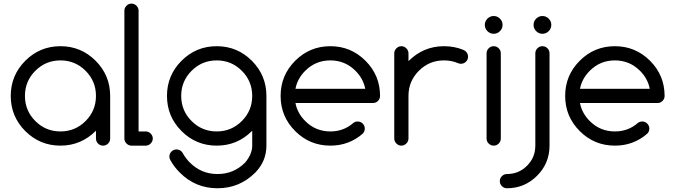

<svg xmlns="http://www.w3.org/2000/svg" viewBox="-20 -801 3714 1056"><path d="M507.8 -82Q425.8 0 312.5 0Q199.2 0 119.1 -80.1Q39.1 -160.2 39.1 -273.4Q39.1 -386.7 119.1 -466.8Q199.2 -546.9 312.5 -546.9Q425.8 -546.9 505.9 -466.8Q585.9 -386.7 585.9 -273.4V-39.1Q585.9 -22.9 574.5 -11.5Q563 0 546.9 0Q530.8 0 519.3 -11.5Q507.8 -22.9 507.8 -39.1ZM450.7 -411.6Q393.6 -468.8 312.5 -468.8Q231.4 -468.8 174.3 -411.6Q117.2 -354.5 117.2 -273.4Q117.2 -192.4 174.3 -135.3Q231.4 -78.1 312.5 -78.1Q393.6 -78.1 450.7 -135.3Q507.8 -192.4 507.8 -273.4Q507.8 -354.5 450.7 -411.6Z M664.1 -742.2Q664.1 -757.8 675.8 -769.5Q687.5 -781.2 703.1 -781.2Q718.8 -781.2 730.5 -769.5Q742.2 -757.8 742.2 -742.2V-78.1H781.2Q796.9 -78.1 808.6 -66.4Q820.3 -54.7 820.3 -39.1Q820.3 -23.4 808.6 -11.7Q796.9 0 781.2 0H703.1Q687.5 0 675.8 -11.7Q664.1 -23.4 664.1 -39.1Z M1367.2 -82Q1366.2 -81.1 1365.2 -80.1Q1285.2 0 1171.9 0Q1058.6 0 978.5 -80.1Q898.4 -160.2 898.4 -273.4Q898.4 -386.7 978.5 -466.8Q1058.6 -546.9 1171.9 -546.9Q1285.2 -546.9 1365.2 -466.8Q1445.3 -386.7 1445.3 -273.4V0Q1445.3 85.4 1383.8 148.4Q1297.9 234.4 1176.3 234.4Q1054.7 234.4 969.2 148.4Q937.5 117.2 917.5 80.6Q911.6 71.8 911.6 60.1Q911.6 43.9 923.1 32.5Q934.6 21 950.7 21Q966.8 21 978.5 32.2Q983.4 37.6 986.8 43.9Q1001.5 70.3 1024.4 93.3Q1087.4 156.2 1176.3 156.2Q1265.1 156.2 1328.1 93.3Q1367.2 46.4 1367.2 0ZM1310.1 -411.6Q1252.9 -468.8 1171.9 -468.8Q1090.8 -468.8 1033.7 -411.6Q976.6 -354.5 976.6 -273.4Q976.6 -192.4 1033.7 -135.3Q1090.8 -78.1 1171.9 -78.1Q1252.9 -78.1 1310.1 -135.3Q1367.2 -192.4 1367.2 -273.4Q1367.2 -354.5 1310.1 -411.6Z M1947.3 -132.8Q1963.4 -132.8 1974.9 -121.3Q1986.3 -109.9 1986.3 -93.8Q1986.3 -77.6 1975.1 -65.9Q1899.4 0 1796.9 0Q1683.6 0 1603.5 -80.1Q1523.4 -160.2 1523.4 -273.4Q1523.4 -386.7 1603.5 -466.8Q1683.6 -546.9 1796.9 -546.9Q1910.2 -546.9 1990.2 -466.8Q2070.3 -386.7 2070.3 -273.4Q2070.3 -257.3 2058.8 -245.8Q2047.4 -234.4 2031.2 -234.4H1605Q1615.7 -178.2 1658.7 -135.3Q1715.8 -78.1 1796.9 -78.1Q1870.1 -78.1 1922.9 -124.5Q1933.6 -132.8 1947.3 -132.8ZM1988.8 -312.5Q1978 -368.7 1935.1 -411.6Q1877.9 -468.8 1796.9 -468.8Q1715.8 -468.8 1658.7 -411.6Q1615.7 -368.7 1605 -312.5Z M2148.4 -507.8Q2148.4 -523.4 2160.2 -535.2Q2171.9 -546.9 2187.5 -546.9Q2203.1 -546.9 2214.8 -535.2Q2226.6 -523.4 2226.6 -507.8V-464.8Q2308.6 -546.9 2421.9 -546.9Q2479 -546.9 2526.9 -527.3Q2535.6 -523.9 2543 -517.1Q2554.2 -505.4 2554.2 -489.3Q2554.7 -473.6 2543 -461.9Q2531.2 -450.2 2515.1 -450.2Q2505.9 -450.2 2498 -454.1Q2463.4 -468.8 2421.9 -468.8Q2340.8 -468.8 2283.7 -411.6Q2226.6 -354.5 2226.6 -273.4V-39.1Q2226.6 -23.4 2214.8 -11.7Q2203.1 0 2187.5 0Q2171.9 0 2160.2 -11.7Q2148.4 -23.4 2148.4 -39.1Z M2656.2 -507.8Q2656.2 -523.9 2667.7 -535.4Q2679.2 -546.9 2695.3 -546.9Q2711.4 -546.9 2722.9 -535.4Q2734.4 -523.9 2734.4 -507.8V-39.1Q2734.4 -22.9 2722.9 -11.5Q2711.4 0 2695.3 0Q2679.2 0 2667.7 -11.5Q2656.2 -22.9 2656.2 -39.1ZM2729.7 -698.5Q2744.1 -684.1 2744.1 -664.1Q2744.1 -644 2729.7 -629.6Q2715.3 -615.2 2695.3 -615.2Q2675.3 -615.2 2660.9 -629.6Q2646.5 -644 2646.5 -664.1Q2646.5 -684.1 2660.9 -698.5Q2675.3 -712.9 2695.3 -712.9Q2715.3 -712.9 2729.7 -698.5Z M2924.3 0V-507.8Q2924.3 -523.9 2935.8 -535.4Q2947.3 -546.9 2963.4 -546.9Q2979.5 -546.9 2991 -535.4Q3002.4 -523.9 3002.4 -507.8V0Q3002.4 97.2 2933.8 165.8Q2865.2 234.4 2768.1 234.4Q2752 234.4 2740.5 222.9Q2729 211.4 2729 195.3Q2729 179.2 2740.5 167.7Q2752 156.2 2768.1 156.2Q2833 156.2 2878.7 110.6Q2924.3 64.9 2924.3 0ZM2997.8 -698.5Q3012.2 -684.1 3012.2 -664.1Q3012.2 -644 2997.8 -629.6Q2983.4 -615.2 2963.4 -615.2Q2943.4 -615.2 2929 -629.6Q2914.6 -644 2914.6 -664.1Q2914.6 -684.1 2929 -698.5Q2943.4 -712.9 2963.4 -712.9Q2983.4 -712.9 2997.8 -698.5Z M3512.2 -132.8Q3528.3 -132.8 3539.8 -121.3Q3551.3 -109.9 3551.3 -93.8Q3551.3 -77.6 3540 -65.9Q3464.4 0 3361.8 0Q3248.5 0 3168.5 -80.1Q3088.4 -160.2 3088.4 -273.4Q3088.4 -386.7 3168.5 -466.8Q3248.5 -546.9 3361.8 -546.9Q3475.1 -546.9 3555.2 -466.8Q3635.3 -386.7 3635.3 -273.4Q3635.3 -257.3 3623.8 -245.8Q3612.3 -234.4 3596.2 -234.4H3169.9Q3180.7 -178.2 3223.6 -135.3Q3280.8 -78.1 3361.8 -78.1Q3435.1 -78.1 3487.8 -124.5Q3498.5 -132.8 3512.2 -132.8ZM3553.7 -312.5Q3543 -368.7 3500 -411.6Q3442.9 -468.8 3361.8 -468.8Q3280.8 -468.8 3223.6 -411.6Q3180.7 -368.7 3169.9 -312.5Z"/></svg>

Font: Comfortaa
Style: Regular
Weight: 400
Designer: Johan Aakerlund
Foundry: Johan Aakerlund
Version: Version 2.001; ttfautohint (v1.4.1)